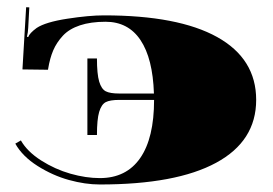

<svg xmlns="http://www.w3.org/2000/svg" viewBox="-20 -501 748 526"><path d="M41.5 -310.8 51.6 -481.2 60.3 -480.8 57.3 -424.8Q56.8 -412.6 53.8 -400.3L57.3 -399.5Q60.8 -410 80.4 -424.4Q104.9 -440.6 164.3 -449.7Q223.8 -458.9 264.9 -458.9Q468.1 -458.9 575 -399.5Q681.8 -340 681.8 -227.3Q681.8 -114.5 572.1 -55.1Q462.4 4.4 253.5 4.4Q213.3 4.4 168.9 -7.9Q124.6 -20.1 83 -46.3Q41.5 -72.6 21.9 -107.5L37.2 -116.3Q54.6 -85.7 92.7 -61.4Q130.7 -37.2 173.1 -25.1Q215.5 -13.1 253.5 -13.1Q326 -13.1 364.1 -68Q402.1 -122.8 402.1 -227.3H306.8Q281.5 -227.3 269.7 -221.2Q257.9 -215 251.7 -194.5Q245.6 -174 245.6 -131.1H219.4V-340.9H245.6Q245.6 -298.1 251.7 -277.5Q257.9 -257 269.7 -250.9Q281.5 -244.8 306.8 -244.8H401.7Q398.6 -340.9 364.9 -391.2Q331.3 -441.4 269.2 -441.4Q228.6 -441.4 199.1 -431.6Q169.6 -421.8 152.3 -403.2Q135.1 -384.6 125.9 -363.2Q116.7 -341.8 111.9 -312.5L111.5 -309.9Z"/></svg>

Font: FoglihtenBlackPcs
Style: BlackPcs
Weight: 900
Version: Version 0.75